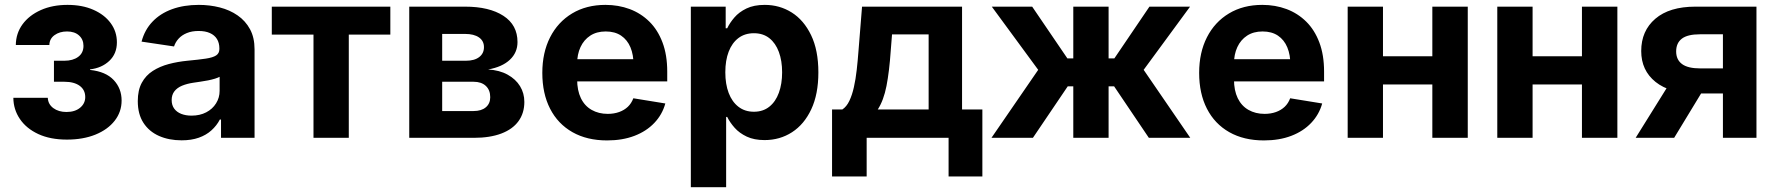

<svg xmlns="http://www.w3.org/2000/svg" viewBox="-20 -570 7345 794"><path d="M256.8 7.3Q188 7.3 138.4 -15.6Q88.9 -38.6 62.3 -77.9Q35.6 -117.2 35.2 -165.5H177.7Q178.7 -139.2 200.4 -123Q222.2 -106.9 254.9 -106.9Q290 -106.9 311.3 -124.5Q332.5 -142.1 332.5 -168.5Q332.5 -198.2 309.6 -215.1Q286.6 -231.9 246.1 -231.9H203.1V-318.8H246.1Q281.7 -318.8 303.5 -335Q325.2 -351.1 325.2 -380.4Q325.2 -406.7 306.9 -423.3Q288.6 -439.9 257.3 -439.9Q226.6 -439.9 205.6 -424.8Q184.6 -409.7 184.1 -383.8H45.4Q45.9 -432.1 73.2 -469.5Q100.6 -506.8 148.7 -528.3Q196.8 -549.8 259.3 -549.8Q320.3 -549.8 366.2 -529.5Q412.1 -509.3 437.7 -474.4Q463.4 -439.5 463.4 -395Q463.4 -347.7 431.9 -318.1Q400.4 -288.6 352.5 -283.2V-280.8Q417.5 -273.9 450.2 -239Q482.9 -204.1 482.9 -154.3Q482.9 -107.4 454.3 -70.8Q425.8 -34.2 374.8 -13.4Q323.7 7.3 256.8 7.3Z M731 10.3Q678.7 10.3 637.7 -7.8Q596.7 -25.9 573.2 -62Q549.8 -98.1 549.8 -151.9Q549.8 -197.3 566.4 -227.8Q583 -258.3 612.1 -276.9Q641.1 -295.4 678 -305.2Q714.8 -314.9 754.9 -318.8Q802.2 -323.2 831.3 -327.6Q860.4 -332 873.8 -340.8Q887.2 -349.6 887.2 -367.2V-369.6Q887.2 -392.6 877.2 -408.7Q867.2 -424.8 848.1 -433.3Q829.1 -441.9 801.3 -441.9Q773.4 -441.9 752.7 -433.3Q731.9 -424.8 718.8 -410.4Q705.6 -396 699.7 -377.9L565.4 -397.9Q578.1 -446.3 610.4 -480.2Q642.6 -514.2 691.4 -532Q740.2 -549.8 802.2 -549.8Q847.2 -549.8 888.7 -539.3Q930.2 -528.8 962.6 -506.3Q995.1 -483.9 1013.9 -449.2Q1032.7 -414.6 1032.7 -365.7V0H894V-75.7H889.2Q876 -50.3 854.2 -30.8Q832.5 -11.2 802 -0.5Q771.5 10.3 731 10.3ZM772 -91.8Q806.6 -91.8 832.8 -105.5Q858.9 -119.1 873.5 -142.6Q888.2 -166 888.2 -194.3V-252.4Q881.3 -248.5 868.7 -244.6Q856 -240.7 840.1 -237.5Q824.2 -234.4 808.6 -232.2Q793 -230 780.3 -228Q753.4 -224.1 732.9 -215.6Q712.4 -207 701.2 -192.4Q689.9 -177.7 689.9 -156.2Q689.9 -135.3 700.4 -120.8Q710.9 -106.4 729.5 -99.1Q748 -91.8 772 -91.8Z M1276.4 0V-426.8H1104V-542.5H1594.2V-426.8H1422.4V0Z M1672.4 0V-542.5H1903.3Q2003.4 -542.5 2061.8 -504.6Q2120.1 -466.8 2120.1 -396Q2120.1 -352.5 2088.4 -322.8Q2056.6 -293 1998.5 -282.7Q2045.9 -279.8 2079.3 -261.2Q2112.8 -242.7 2130.6 -213.6Q2148.4 -184.6 2148.4 -148.4Q2148.4 -102.5 2124.3 -69.1Q2100.1 -35.6 2053.2 -17.8Q2006.3 0 1939.5 0ZM1808.6 -110.8H1938.5Q1970.7 -110.8 1989 -126.2Q2007.3 -141.6 2007.3 -168Q2007.3 -197.8 1989 -214.8Q1970.7 -231.9 1938.5 -231.9H1808.6ZM1808.6 -318.8H1906.7Q1941.9 -318.8 1961.7 -334Q1981.4 -349.1 1981.4 -375Q1981.4 -400.9 1960.7 -415.3Q1939.9 -429.7 1903.3 -429.7H1808.6Z M2490.7 10.7Q2407.7 10.7 2347.4 -23.4Q2287.1 -57.6 2254.9 -120.4Q2222.7 -183.1 2222.7 -268.6Q2222.7 -352.5 2254.9 -415.8Q2287.1 -479 2345.9 -514.4Q2404.8 -549.8 2483.9 -549.8Q2537.6 -549.8 2584 -532.5Q2630.4 -515.1 2665.3 -480.7Q2700.2 -446.3 2719.7 -394.5Q2739.3 -342.8 2739.3 -273.9V-233.4H2281.7V-325.2H2668.5L2600.1 -300.8Q2600.1 -343.3 2587.2 -374.3Q2574.2 -405.3 2548.6 -422.6Q2522.9 -439.9 2484.9 -439.9Q2447.3 -439.9 2420.9 -422.6Q2394.5 -405.3 2380.6 -375.2Q2366.7 -345.2 2366.7 -306.6V-242.2Q2366.7 -195.8 2382.3 -163.8Q2397.9 -131.8 2426.8 -115.5Q2455.6 -99.1 2493.2 -99.1Q2519 -99.1 2540.3 -106.7Q2561.5 -114.3 2576.4 -128.4Q2591.3 -142.6 2599.1 -163.6L2731.4 -142.1Q2718.8 -96.2 2686 -61.8Q2653.3 -27.3 2603.8 -8.3Q2554.2 10.7 2490.7 10.7Z M2836.9 204.1V-542.5H2981V-453.1H2987.3Q2998 -475.6 3017.1 -497.8Q3036.1 -520 3066.9 -534.9Q3097.7 -549.8 3142.6 -549.8Q3204.1 -549.8 3254.2 -518.3Q3304.2 -486.8 3334.2 -424.6Q3364.3 -362.3 3364.3 -270.5Q3364.3 -180.7 3335 -118.2Q3305.7 -55.7 3255.4 -23.2Q3205.1 9.3 3141.6 9.3Q3098.6 9.3 3068.1 -5.1Q3037.6 -19.5 3018.1 -41.5Q2998.5 -63.5 2987.3 -86.4H2982.9V204.1ZM3097.7 -107.9Q3135.3 -107.9 3161.4 -128.7Q3187.5 -149.4 3200.9 -186.3Q3214.4 -223.1 3214.4 -271Q3214.4 -318.8 3200.9 -355.2Q3187.5 -391.6 3161.6 -412.1Q3135.7 -432.6 3097.7 -432.6Q3060.1 -432.6 3033.7 -412.6Q3007.3 -392.6 2993.4 -356.4Q2979.5 -320.3 2979.5 -271Q2979.5 -222.2 2993.4 -185.5Q3007.3 -148.9 3033.9 -128.4Q3060.5 -107.9 3097.7 -107.9Z M3420.9 159.7V-117.2H3463.4Q3481 -128.9 3492.4 -152.8Q3503.9 -176.8 3511.2 -209.5Q3518.6 -242.2 3522.9 -281Q3527.3 -319.8 3530.3 -360.8L3544.9 -542.5H3958.5V-117.2H4042.5V159.7H3902.8V0H3564V159.7ZM3609.9 -117.2H3820.3V-427.7H3668.9L3663.6 -360.8Q3657.7 -274.4 3646 -214.6Q3634.3 -154.8 3609.9 -117.2Z M4080.1 0 4273.4 -281.2 4081.5 -542.5H4248.5L4394 -328.6H4418.5V-542.5H4564.5V-328.6H4588.4L4733.4 -542.5H4901.4L4709.5 -281.2L4902.3 0H4731L4587.4 -212.9H4564.5V0H4418.5V-212.9H4395.5L4251.5 0Z M5207 10.7Q5124 10.7 5063.7 -23.4Q5003.4 -57.6 4971.2 -120.4Q4939 -183.1 4939 -268.6Q4939 -352.5 4971.2 -415.8Q5003.4 -479 5062.3 -514.4Q5121.1 -549.8 5200.2 -549.8Q5253.9 -549.8 5300.3 -532.5Q5346.7 -515.1 5381.6 -480.7Q5416.5 -446.3 5436 -394.5Q5455.6 -342.8 5455.6 -273.9V-233.4H4998V-325.2H5384.8L5316.4 -300.8Q5316.4 -343.3 5303.5 -374.3Q5290.5 -405.3 5264.9 -422.6Q5239.3 -439.9 5201.2 -439.9Q5163.6 -439.9 5137.2 -422.6Q5110.8 -405.3 5096.9 -375.2Q5083 -345.2 5083 -306.6V-242.2Q5083 -195.8 5098.6 -163.8Q5114.3 -131.8 5143.1 -115.5Q5171.9 -99.1 5209.5 -99.1Q5235.4 -99.1 5256.6 -106.7Q5277.8 -114.3 5292.7 -128.4Q5307.6 -142.6 5315.4 -163.6L5447.8 -142.1Q5435.1 -96.2 5402.3 -61.8Q5369.6 -27.3 5320.1 -8.3Q5270.5 10.7 5207 10.7Z M5943.8 -337.4V-220.7H5658.7V-337.4ZM5699.2 -542.5V0H5553.2V-542.5ZM6049.8 -542.5V0H5903.3V-542.5Z M6562.5 -337.4V-220.7H6277.3V-337.4ZM6317.9 -542.5V0H6171.9V-542.5ZM6668.5 -542.5V0H6522V-542.5Z M7243.7 0H7105V-428.2H7010.3Q6959 -428.2 6935.3 -410.2Q6911.6 -392.1 6911.6 -357.4Q6911.6 -323.2 6935.8 -305.2Q6960 -287.1 7011.7 -287.1H7162.6V-183.6H6995.1Q6885.7 -183.6 6826.4 -231.2Q6767.1 -278.8 6767.1 -358.9Q6767.1 -442.4 6825.4 -492.4Q6883.8 -542.5 6991.2 -542.5H7243.7ZM6903.3 0H6744.1L6898.4 -247.6H7053.7Z"/></svg>

Font: Inter 16pt
Style: Bold
Weight: 700
Version: Version 4.001;git-66647c0bb